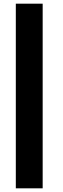

<svg xmlns="http://www.w3.org/2000/svg" viewBox="-20 -814 343 1044"><path d="M212 210H66V-794H212Z"/></svg>

Font: Repo ExtraBold
Style: Bold
Weight: 700
Designer: Stefan Peev
Foundry: Context Ltd
Version: Version 1.502